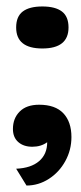

<svg xmlns="http://www.w3.org/2000/svg" viewBox="-20 -440 251 594"><path d="M62 134Q99 134 131 113.5Q163 93 182 58.5Q201 24 201 -16Q201 -63 176 -89.5Q151 -116 101 -116Q62 -116 41 -95Q20 -74 20 -41Q20 -15 36.5 -0.5Q53 14 80 14Q107 14 126 0Q126 37 101 58.5Q76 80 30 82ZM192 -355Q192 -389 171.5 -404.5Q151 -420 111 -420Q71 -420 50.5 -404.5Q30 -389 30 -355Q30 -290 111 -290Q192 -290 192 -355Z"/></svg>

Font: Red Rose Bold
Style: Regular
Weight: 700
Designer: jaikishan Patel
Version: Version 1.000